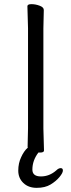

<svg xmlns="http://www.w3.org/2000/svg" viewBox="-20 -725 344 925"><path d="M114 -14Q113 -16 113 -18L115 -107V-589L112 -695Q112 -705 131.5 -705Q151 -705 171 -697.5Q191 -690 191 -677L189 -588V-106L192 0Q192 10 173 10H165Q136 48 136 92Q136 125 177 125Q218 125 251 96Q262 85 272.5 85Q283 85 283 96.5Q283 108 266.5 128Q250 148 223.5 164Q197 180 157 180Q117 180 92.5 156.5Q68 133 68 97Q68 61 82 32Q95 3 114 -14Z"/></svg>

Font: Moon Stars Kai T
Style: Regular
Weight: 400
Designer: GuiWonder
Version: Version 1.101